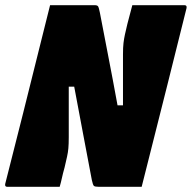

<svg xmlns="http://www.w3.org/2000/svg" viewBox="-51 -720 740 740"><path d="M179 0H-23Q-33 0 -31 -11Q4 -148 38.5 -285.5Q73 -423 107 -560Q116 -595 124.5 -630Q133 -665 142 -700H314Q324 -700 327 -695.5Q330 -691 334 -671Q348 -597 365.5 -507.5Q383 -418 402 -314H423Q423 -390 423 -436.5Q423 -483 423 -510.5Q423 -538 425 -554.5Q427 -571 430.5 -587Q434 -603 440 -628Q445 -648 450 -666Q455 -684 459 -700H660Q670 -700 668 -689Q631 -541 594 -392.5Q557 -244 519 -95Q513 -71 507 -47.5Q501 -24 495 0H330Q315 0 311 -3.5Q307 -7 303 -26Q288 -106 270.5 -197.5Q253 -289 235 -386H214Q214 -310 214 -264Q214 -218 214 -191.5Q214 -165 212.5 -148.5Q211 -132 207.5 -116.5Q204 -101 198 -75Q191 -50 187.5 -33.5Q184 -17 179 0Z"/></svg>

Font: Recursive Mn Lnr St XBk
Style: Italic
Weight: 1000
Italic angle: -15°
Monospace: yes
Version: Version 1.079;hotconv 1.0.112;makeotfexe 2.5.65598; ttfautoh